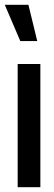

<svg xmlns="http://www.w3.org/2000/svg" viewBox="-34 -784 228 804"><path d="M51 -612 -14 -764H85L122 -612ZM40 0V-516H135V0Z"/></svg>

Font: Stick No Bills ExtraLight SemiBold
Style: Regular
Weight: 600
Version: Version 2.000